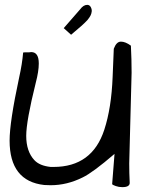

<svg xmlns="http://www.w3.org/2000/svg" viewBox="-20 -768 602 790"><path d="M513.7 -15.6Q513.7 2 483.4 2Q468.8 2 456.5 -2.4Q444.3 -6.8 441.4 -9.8L451.2 -134.8Q361.3 -57.6 320.3 -38.1Q255.9 -5.9 188.5 -5.9Q175.8 -5.9 162.1 -6.8Q19.5 -22.5 19.5 -189.5Q19.5 -265.6 58.6 -448.2Q71.3 -504.9 75.2 -551.8Q78.1 -552.7 87.9 -552.7Q87.9 -552.7 99.6 -552.7Q104.5 -553.7 108.4 -553.7Q139.6 -553.7 139.6 -506.8Q139.6 -474.6 127 -426.8Q87.9 -269.5 87.9 -209Q87.9 -145.5 121.1 -109.4Q142.6 -85.9 188.5 -81.1Q194.3 -81.1 200.2 -81.1Q359.4 -81.1 409.2 -234.4Q438.5 -324.2 443.4 -451.2Q446.3 -509.8 448.2 -567.4Q459 -596.7 477.5 -596.7Q496.1 -596.7 518.6 -580.1Q521.5 -523.4 521.5 -468.8L511.7 -95.7Q511.7 -55.7 513.7 -15.6ZM309.6 -729.5Q323.2 -748 338.9 -748Q348.6 -748 353.5 -738.8Q358.4 -729.5 357.4 -720.7Q356.4 -711.9 352.5 -704.1Q348.6 -696.3 339.8 -685.5Q323.2 -667 272.5 -625L242.2 -652.3Z"/></svg>

Font: Architects Daughter
Style: Regular
Weight: 400
Designer: Kimberly Geswein
Foundry: Kimberly Geswein
Version: Version 1.003 2010